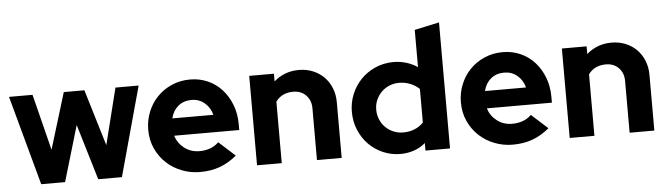

<svg xmlns="http://www.w3.org/2000/svg" viewBox="-47 -919 3870 1114"><g transform="rotate(-5 1888.0 -362.0)"><path d="M293 0H154L12 -521H149L231 -194L331 -521H451L550 -193L632 -521H767L624 0H486L389 -324Z M1293 -67Q1245 -27 1193.5 -8.5Q1142 10 1079 10Q1024 10 973.5 -9.5Q923 -29 884.5 -64.5Q846 -100 823 -150Q800 -200 800 -260Q800 -315 820 -364.5Q840 -414 875.5 -450.5Q911 -487 960 -508.5Q1009 -530 1067 -530Q1122 -530 1169.5 -509Q1217 -488 1251.5 -450Q1286 -412 1306 -360Q1326 -308 1326 -247V-213H947Q961 -168 998.5 -139.5Q1036 -111 1086 -111Q1119 -111 1147.5 -121Q1176 -131 1198 -153Q1222 -131 1245.5 -110Q1269 -89 1293 -67ZM1065 -411Q1019 -411 987.5 -385Q956 -359 945 -314H1184Q1173 -357 1141 -384Q1109 -411 1065 -411Z M1411 0V-521H1555V-476Q1584 -502 1620.5 -516Q1657 -530 1700 -530Q1745 -530 1782.5 -514.5Q1820 -499 1847 -471.5Q1874 -444 1889 -406.5Q1904 -369 1904 -324V0H1760V-302Q1760 -348 1731.5 -377.5Q1703 -407 1657 -407Q1590 -407 1555 -358V0Z M2392 0V-44Q2362 -18 2324.5 -5.5Q2287 7 2247 7Q2193 7 2145.5 -13.5Q2098 -34 2062.5 -70Q2027 -106 2006.5 -155Q1986 -204 1986 -261Q1986 -315 2006 -363.5Q2026 -412 2061.5 -448.5Q2097 -485 2146 -506.5Q2195 -528 2252 -528Q2290 -528 2326 -517Q2362 -506 2391 -486V-703Q2427 -711 2463 -718.5Q2499 -726 2535 -734V0ZM2128 -261Q2128 -231 2139 -204.5Q2150 -178 2169.5 -158.5Q2189 -139 2215.5 -127.5Q2242 -116 2273 -116Q2344 -116 2391 -163V-359Q2368 -381 2337.5 -393Q2307 -405 2273 -405Q2243 -405 2216.5 -394Q2190 -383 2170.5 -363.5Q2151 -344 2139.5 -318Q2128 -292 2128 -261Z M3114 -67Q3066 -27 3014.5 -8.5Q2963 10 2900 10Q2845 10 2794.5 -9.5Q2744 -29 2705.5 -64.5Q2667 -100 2644 -150Q2621 -200 2621 -260Q2621 -315 2641 -364.5Q2661 -414 2696.5 -450.5Q2732 -487 2781 -508.5Q2830 -530 2888 -530Q2943 -530 2990.5 -509Q3038 -488 3072.5 -450Q3107 -412 3127 -360Q3147 -308 3147 -247V-213H2768Q2782 -168 2819.5 -139.5Q2857 -111 2907 -111Q2940 -111 2968.5 -121Q2997 -131 3019 -153Q3043 -131 3066.5 -110Q3090 -89 3114 -67ZM2886 -411Q2840 -411 2808.5 -385Q2777 -359 2766 -314H3005Q2994 -357 2962 -384Q2930 -411 2886 -411Z M3232 0V-521H3376V-476Q3405 -502 3441.5 -516Q3478 -530 3521 -530Q3566 -530 3603.5 -514.5Q3641 -499 3668 -471.5Q3695 -444 3710 -406.5Q3725 -369 3725 -324V0H3581V-302Q3581 -348 3552.5 -377.5Q3524 -407 3478 -407Q3411 -407 3376 -358V0Z"/></g></svg>

Font: Rosa Sans
Style: Bold
Weight: 700
Designer: Pentagram / MCKL
Foundry: Pentagram / MCKL
Version: Version 1.005;September 16, 2019;FontCreator 11.5.0.2425 64-